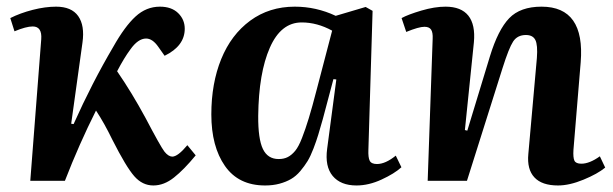

<svg xmlns="http://www.w3.org/2000/svg" viewBox="-20 -548 1859 582"><path d="M230 -418.9 195.8 -172.9 203.1 -171.9Q259.3 -297.4 323.2 -405.8Q358.4 -468.3 390.9 -498Q423.3 -527.8 464.8 -527.8Q500 -527.8 520 -508.3Q540 -488.8 540 -460.9Q540 -408.7 479 -378.9L460 -405.8Q442.4 -431.2 422.9 -431.2Q398.4 -431.2 375 -397.9Q356.4 -373 335 -332Q379.4 -267.6 420.9 -190.9Q466.8 -103.5 478.5 -88.4Q490.2 -73.7 502 -73.2Q519 -73.2 547.9 -107.9L573.2 -77.1Q537.6 -33.7 507.3 -9.8Q477.1 14.2 444.8 14.2Q411.6 14.2 387 -13.9Q362.3 -42 320.8 -124Q295.9 -175.3 271 -212.9Q219.7 -110.8 176.8 0H71.8L105 -429.2Q107.9 -467.8 79.1 -467.8Q59.1 -467.8 23.9 -453.1L11.2 -493.2Q41 -508.3 79.1 -518.1Q117.2 -527.8 149.9 -527.8Q196.8 -527.8 217 -499.3Q237.3 -470.7 230 -418.9Z M1109.4 -515.1 1096.7 -94.2Q1095.7 -70.3 1100.8 -60.5Q1106 -50.8 1122.6 -50.8Q1148.4 -50.8 1179.7 -76.2L1196.8 -41Q1175.3 -21.5 1136.5 -3.7Q1097.7 14.2 1060.5 14.2Q1012.7 14.2 988.5 -14.6Q964.4 -43.5 971.7 -97.2L999.5 -307.1L990.7 -308.1L958.5 -187Q950.7 -159.2 944.8 -139.9Q939 -120.6 930.2 -97.7Q921.4 -74.7 912.4 -59.8Q903.3 -44.9 890.4 -29.5Q877.4 -14.2 862.3 -5.4Q847.2 3.4 827.4 8.8Q807.6 14.2 783.7 14.2Q703.1 14.2 661.9 -44.9Q620.6 -104 620.6 -201.2Q620.6 -295.4 650.6 -369.1Q680.7 -442.9 738.5 -485.4Q796.4 -527.8 873.5 -527.8Q938.5 -527.8 997.6 -500L1088.4 -526.9ZM824.7 -65.9Q840.8 -65.9 852.5 -72Q864.3 -78.1 874.8 -90.8Q885.3 -103.5 895.5 -129.9Q905.8 -156.2 916 -189.7Q926.3 -223.1 940.4 -277.8L986.8 -455.1Q941.4 -480 894.5 -480Q831.5 -480 797.9 -403.3Q764.2 -326.7 762.7 -196.8Q762.2 -127 776.9 -96.4Q791.5 -65.9 824.7 -65.9Z M1798.3 -74.2 1814.5 -40Q1791.5 -21 1748.8 -3.4Q1706.1 14.2 1671.4 14.2Q1622.6 14.2 1599.9 -10.3Q1577.1 -34.7 1581.5 -81.1L1607.4 -372.1Q1610.4 -411.6 1602.8 -426.8Q1595.2 -441.9 1574.2 -441.9Q1548.3 -441.9 1535.4 -422.1Q1522.5 -402.3 1503.4 -341.8L1395.5 0H1276.4L1291.5 -430.2Q1292.5 -449.2 1286.9 -458Q1281.2 -466.8 1266.6 -466.8Q1249.5 -466.8 1211.4 -451.2L1197.3 -493.2Q1216.8 -503.9 1257.1 -515.9Q1297.4 -527.8 1330.6 -527.8Q1377.9 -527.8 1399.7 -500.5Q1421.4 -473.1 1416.5 -419.9L1389.2 -153.8L1396.5 -151.9L1465.3 -377.9Q1489.7 -457.5 1523.4 -492.7Q1557.1 -527.8 1621.6 -527.8Q1753.9 -527.8 1740.2 -358.9L1718.3 -94.2Q1716.8 -70.3 1721.2 -61Q1725.6 -51.8 1742.2 -51.8Q1767.1 -51.8 1798.3 -74.2Z"/></svg>

Font: Literata SemiBold
Style: Italic
Weight: 650
Italic angle: -2.39999°
Designer: Latin by Veronika Burian and Jose Scaglione. Greek by Irene Vlachou. Cyrillic by Vera Evstafieva
Foundry: TypeTogether
Version: Version 3.021